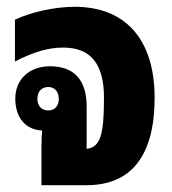

<svg xmlns="http://www.w3.org/2000/svg" viewBox="-20 -545 505 565"><path d="M102 0H235C367 0 435 -88 435 -257C435 -428 350 -525 200 -525C140 -525 70 -509 24 -487V-364C78 -392 122 -405 166 -405C247 -405 286 -357 286 -257C286 -147 275 -112 235 -107V-231C235 -310 198 -350 127 -350C67 -350 25 -312 25 -255C25 -199 55 -163 104 -161C103 -149 102 -133 102 -112ZM122 -220C103 -220 90 -233 90 -254C90 -276 103 -289 122 -289C141 -289 153 -275 153 -254C153 -233 141 -220 122 -220Z"/></svg>

Font: Noto Sans Thai Looped UI Narrow ExtraBold
Style: Regular
Weight: 800
Width: 4
Designer: Cadson Demak Team
Foundry: Cadson Demak Co., Ltd.
Version: Version 1.000